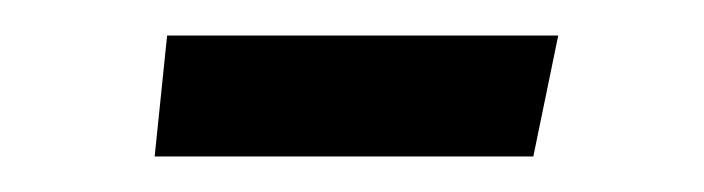

<svg xmlns="http://www.w3.org/2000/svg" viewBox="-20 -309 396 108"><path d="M74 -289H294L280 -221H67Z"/></svg>

Font: Andada Pro Medium
Style: Italic
Weight: 500
Italic angle: -7°
Designer: Carolina Giovagnoli
Foundry: Huerta Tipografica
Version: Version 3.005; ttfautohint (v1.8.4)